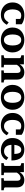

<svg xmlns="http://www.w3.org/2000/svg" viewBox="1866 -2426 571 4342"><g transform="rotate(90 2151.0 -255.5)"><path d="M337 -61Q376 -61 404 -77.5Q432 -94 452.5 -119Q473 -144 487 -167L541 -124Q520 -86 490 -55.5Q460 -25 417.5 -7.5Q375 10 316 10Q234 10 171 -23Q108 -56 72 -115.5Q36 -175 36 -256Q36 -337 72.5 -396.5Q109 -456 173.5 -488.5Q238 -521 325 -521Q380 -521 421.5 -510Q463 -499 490.5 -485Q518 -471 530 -460V-329H408V-452Q421 -450 429.5 -444.5Q438 -439 442 -430.5Q446 -422 446 -412.5Q446 -403 441 -394Q427 -419 398 -435Q369 -451 332 -451Q287 -451 256 -427Q225 -403 209 -359Q193 -315 193 -256Q193 -211 202.5 -175Q212 -139 230.5 -113.5Q249 -88 276 -74.5Q303 -61 337 -61Z M1166 -255Q1166 -178 1131 -117.5Q1096 -57 1032.5 -23.5Q969 10 885 10Q800 10 736.5 -23.5Q673 -57 638 -117.5Q603 -178 603 -255Q603 -314 623 -363Q643 -412 680.5 -447Q718 -482 769.5 -501.5Q821 -521 885 -521Q948 -521 999.5 -501.5Q1051 -482 1088.5 -447Q1126 -412 1146 -363Q1166 -314 1166 -255ZM760 -255Q760 -193 775 -149Q790 -105 817.5 -82Q845 -59 885 -59Q924 -59 951.5 -82Q979 -105 994 -149Q1009 -193 1009 -255Q1009 -319 994 -362.5Q979 -406 951.5 -428.5Q924 -451 885 -451Q845 -451 817.5 -428.5Q790 -406 775 -362.5Q760 -319 760 -255Z M1231 0V-56H1232Q1250 -56 1264.5 -58.5Q1279 -61 1287 -68Q1295 -75 1295 -88V-414Q1295 -426 1289 -432.5Q1283 -439 1271 -443Q1259 -447 1240 -451L1231 -453V-511H1435V-402L1446 -398V-65Q1446 -62 1455 -60Q1464 -58 1477 -57Q1490 -56 1500 -56H1503V0ZM1845 0H1573V-56H1575Q1585 -56 1598 -56.5Q1611 -57 1620.5 -59.5Q1630 -62 1630 -65V-350Q1630 -379 1623.5 -398Q1617 -417 1603 -426Q1589 -435 1565 -435Q1538 -435 1513.5 -421.5Q1489 -408 1468 -382Q1447 -356 1427 -317L1426 -401Q1448 -440 1475.5 -466.5Q1503 -493 1538 -507Q1573 -521 1615 -521Q1666 -521 1703 -502.5Q1740 -484 1760.5 -446.5Q1781 -409 1781 -352V-88Q1781 -75 1789.5 -68Q1798 -61 1811.5 -58.5Q1825 -56 1843 -56H1845Z M2463 -255Q2463 -178 2428 -117.5Q2393 -57 2329.5 -23.5Q2266 10 2182 10Q2097 10 2033.5 -23.5Q1970 -57 1935 -117.5Q1900 -178 1900 -255Q1900 -314 1920 -363Q1940 -412 1977.5 -447Q2015 -482 2066.5 -501.5Q2118 -521 2182 -521Q2245 -521 2296.5 -501.5Q2348 -482 2385.5 -447Q2423 -412 2443 -363Q2463 -314 2463 -255ZM2057 -255Q2057 -193 2072 -149Q2087 -105 2114.5 -82Q2142 -59 2182 -59Q2221 -59 2248.5 -82Q2276 -105 2291 -149Q2306 -193 2306 -255Q2306 -319 2291 -362.5Q2276 -406 2248.5 -428.5Q2221 -451 2182 -451Q2142 -451 2114.5 -428.5Q2087 -406 2072 -362.5Q2057 -319 2057 -255Z M2836 -61Q2875 -61 2903 -77.5Q2931 -94 2951.5 -119Q2972 -144 2986 -167L3040 -124Q3019 -86 2989 -55.5Q2959 -25 2916.5 -7.5Q2874 10 2815 10Q2733 10 2670 -23Q2607 -56 2571 -115.5Q2535 -175 2535 -256Q2535 -337 2571.5 -396.5Q2608 -456 2672.5 -488.5Q2737 -521 2824 -521Q2879 -521 2920.5 -510Q2962 -499 2989.5 -485Q3017 -471 3029 -460V-329H2907V-452Q2920 -450 2928.5 -444.5Q2937 -439 2941 -430.5Q2945 -422 2945 -412.5Q2945 -403 2940 -394Q2926 -419 2897 -435Q2868 -451 2831 -451Q2786 -451 2755 -427Q2724 -403 2708 -359Q2692 -315 2692 -256Q2692 -211 2701.5 -175Q2711 -139 2729.5 -113.5Q2748 -88 2775 -74.5Q2802 -61 2836 -61Z M3255 -253Q3255 -207 3264.5 -171.5Q3274 -136 3293 -111.5Q3312 -87 3339.5 -74.5Q3367 -62 3402 -62Q3439 -62 3466 -76.5Q3493 -91 3512.5 -113.5Q3532 -136 3545 -158L3602 -115Q3583 -79 3553 -50.5Q3523 -22 3481 -6Q3439 10 3382 10Q3299 10 3236 -22Q3173 -54 3137.5 -113.5Q3102 -173 3102 -254Q3102 -334 3136.5 -394Q3171 -454 3230.5 -487.5Q3290 -521 3364 -521Q3424 -521 3469.5 -502.5Q3515 -484 3546 -448Q3577 -412 3593.5 -357Q3610 -302 3610 -229H3234V-295H3489L3464 -268Q3463 -319 3457 -354Q3451 -389 3439.5 -410Q3428 -431 3409.5 -441Q3391 -451 3366 -451Q3342 -451 3322 -439Q3302 -427 3287 -402Q3272 -377 3263.5 -340Q3255 -303 3255 -253Z M3669 0V-56H3670Q3688 -56 3702.5 -58.5Q3717 -61 3725 -68Q3733 -75 3733 -88V-414Q3733 -426 3727 -432.5Q3721 -439 3709 -443Q3697 -447 3678 -451L3669 -453V-511H3873V-402L3884 -398V-65Q3884 -62 3893 -60Q3902 -58 3915 -57Q3928 -56 3938 -56H3941V0ZM4283 0H4011V-56H4013Q4023 -56 4036 -56.5Q4049 -57 4058.5 -59.5Q4068 -62 4068 -65V-350Q4068 -379 4061.5 -398Q4055 -417 4041 -426Q4027 -435 4003 -435Q3976 -435 3951.5 -421.5Q3927 -408 3906 -382Q3885 -356 3865 -317L3864 -401Q3886 -440 3913.5 -466.5Q3941 -493 3976 -507Q4011 -521 4053 -521Q4104 -521 4141 -502.5Q4178 -484 4198.5 -446.5Q4219 -409 4219 -352V-88Q4219 -75 4227.5 -68Q4236 -61 4249.5 -58.5Q4263 -56 4281 -56H4283Z"/></g></svg>

Font: Roboto Serif 28pt SemiBold
Style: Regular
Weight: 600
Designer: Greg Gazdowicz
Foundry: Commercial Type
Version: Version 1.008